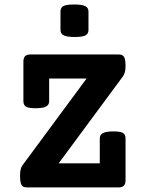

<svg xmlns="http://www.w3.org/2000/svg" viewBox="-20 -817 640 837"><path d="M365.7 -766.6V-686.5Q365.7 -669.9 352.8 -662.8Q339.8 -655.8 305.7 -655.8Q271.5 -655.8 257.6 -662.8Q243.7 -669.9 243.7 -686.5V-766.6Q243.7 -783.7 256.3 -790.5Q269 -797.4 303.2 -797.4Q337.9 -797.4 351.8 -790.3Q365.7 -783.2 365.7 -766.6ZM527.3 -529.3Q527.3 -499.5 516.1 -484.4L235.8 -105H415V-213.4Q415 -230 429.2 -237.1Q443.4 -244.1 474.6 -244.1Q504.9 -244.1 516.1 -237.3Q527.3 -230.5 527.3 -213.4V-31.7Q527.3 -15.1 520 -7.6Q512.7 0 495.6 0H98.1Q86.4 0 80.1 -3.9Q73.7 -7.8 70.6 -18.6Q67.4 -29.3 67.4 -49.8Q67.4 -82 77.1 -95.2L357.4 -474.6H194.3V-376Q194.3 -359.4 180.2 -352.3Q166 -345.2 134.8 -345.2Q104.5 -345.2 93.3 -352.1Q82 -358.9 82 -376V-547.9Q82 -564.9 89.6 -572.3Q97.2 -579.6 113.8 -579.6H496.6Q508.3 -579.6 514.6 -575.4Q521 -571.3 524.2 -560.5Q527.3 -549.8 527.3 -529.3Z"/></svg>

Font: Courier Prime
Style: Bold
Weight: 700
Designer: Alan Dague-Greene, Quote-Unquote Apps
Foundry: Quote-Unquote Apps
Version: Version 3.018